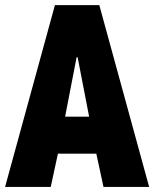

<svg xmlns="http://www.w3.org/2000/svg" viewBox="-24 -740 610 760"><path d="M-3.9 0 193.4 -719.7H369.1L566.4 0H385.7L347.7 -175.8L335 -246.1L283.2 -513.7H279.3L227.5 -246.1L214.8 -175.8L176.8 0ZM138.7 -131.8V-278.3H423.8V-131.8Z"/></svg>

Font: Reddit Mono Black
Style: Regular
Weight: 900
Monospace: yes
Designer: Stephen Hutchings
Foundry: Reddit
Version: Version 1.014